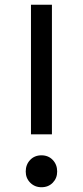

<svg xmlns="http://www.w3.org/2000/svg" viewBox="-20 -774 348 806"><path d="M110 -754H198V-210H110ZM88 -54Q88 -83 106.5 -102.5Q125 -122 154 -122Q183 -122 201.5 -102.5Q220 -83 220 -54Q220 -26 201.5 -7Q183 12 154 12Q126 12 107 -7Q88 -26 88 -54Z"/></svg>

Font: Amiko
Style: Regular
Weight: 400
Designer: Pablo Impallari, Rodrigo Fuenzalida, Andres Torresi
Foundry: Impallari Type
Version: Version 1.001; ttfautohint (v1.3)